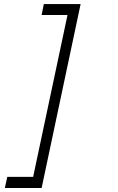

<svg xmlns="http://www.w3.org/2000/svg" viewBox="-20 -748 586 950"><path d="M186 182.1H3.9L16.1 127H144L314 -673.8H186L196.8 -728H378.9Z"/></svg>

Font: Anonymous Pro
Style: Italic
Weight: 400
Italic angle: -12°
Monospace: yes
Designer: Mark Simonson
Version: Version 1.003